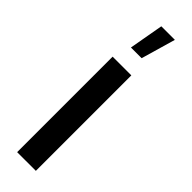

<svg xmlns="http://www.w3.org/2000/svg" viewBox="-246 -709 711 711"><g transform="rotate(45 109.5 -353.5)"><path d="M148 0H50V-500H148ZM74 -572H130L169 -707H98Z"/></g></svg>

Font: Kulim Park SemiBold
Style: Regular
Weight: 600
Designer: Noponies / Dale Sattler
Foundry: Noponies
Version: Version 1.000; ttfautohint (v1.8.3)